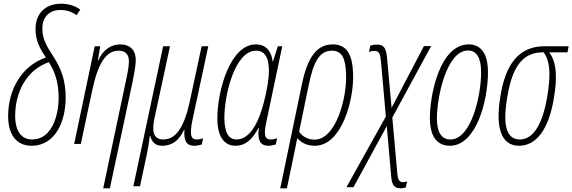

<svg xmlns="http://www.w3.org/2000/svg" viewBox="-20 -778 3094 1038"><path d="M150 10C282 10 335 -126 335 -249C335 -337 315 -401 269 -472C233 -527 209 -566 209 -623C209 -687 247 -724 307 -724C347 -724 375 -710 394 -696L414 -726C397 -739 361 -758 311 -758C225 -758 172 -705 172 -621C172 -558 195 -517 228 -467C92 -420 24 -288 24 -150C24 -44 74 10 150 10ZM154 -24C98 -24 62 -66 62 -152C62 -274 119 -398 244 -442C280 -387 297 -325 297 -249C297 -159 263 -24 154 -24Z M660 -338 538 240H574L696 -332C704 -372 714 -423 714 -453C714 -510 680 -538 630 -538C578 -538 535 -506 511 -451H509L522 -528H492L381 0H417L478 -287C509 -431 550 -504 622 -504C656 -504 677 -485 677 -448C677 -416 668 -375 660 -338Z M701 229H737L774 55C780 27 785 -4 790 -44H792C802 -6 823 10 856 10C935 10 962 -52 975 -76H977C974 -25 982 10 1030 10C1048 10 1062 6 1071 3L1078 -31C1067 -26 1053 -24 1043 -24C1012 -24 1004 -49 1020 -127L1106 -528H1070L1007 -234C978 -98 935 -24 863 -24C805 -24 801 -75 816 -143L899 -528H862Z M1253 10C1306 10 1344 -23 1377 -86H1379C1373 -32 1379 10 1431 10C1442 10 1455 8 1471 3L1478 -31C1460 -24 1450 -24 1442 -24C1420 -24 1412 -38 1412 -63C1412 -88 1421 -123 1429 -162L1506 -528H1482L1456 -446H1454C1447 -503 1416 -538 1363 -538C1224 -538 1155 -287 1155 -138C1155 -42 1190 10 1253 10ZM1259 -24C1218 -24 1193 -58 1193 -141C1193 -269 1251 -504 1364 -504C1410 -504 1434 -469 1434 -396C1434 -358 1425 -296 1407 -227C1383 -130 1336 -24 1259 -24Z M1614 -331 1495 240H1531L1576 24C1580 3 1584 -14 1587 -31C1606 -9 1637 10 1682 10C1829 10 1894 -242 1889 -378C1886 -484 1854 -538 1779 -538C1693 -538 1644 -469 1614 -331ZM1680 -23C1643 -23 1612 -43 1597 -66L1649 -318C1674 -441 1706 -504 1774 -504C1830 -504 1848 -462 1851 -377C1856 -250 1797 -23 1680 -23Z M1853 234H1891L2071 -96L2095 177C2099 226 2114 240 2147 240C2159 240 2165 238 2174 235L2181 202C2175 205 2168 207 2160 207C2138 207 2131 193 2128 160L2101 -143L2311 -529H2272L2097 -195L2073 -460C2068 -514 2059 -537 2018 -537C2004 -537 1989 -534 1982 -531L1975 -497C1981 -500 1992 -503 2004 -503C2031 -503 2036 -486 2040 -442L2066 -148Z M2412 10C2554 10 2618 -231 2618 -387C2618 -490 2579 -538 2514 -538C2357 -538 2304 -264 2304 -140C2304 -36 2346 10 2412 10ZM2415 -24C2367 -24 2342 -62 2342 -140C2342 -249 2393 -505 2510 -505C2557 -505 2581 -465 2581 -387C2581 -258 2527 -24 2415 -24Z M2786 10C2878 10 2947 -76 2975 -251C2991 -347 2993 -439 2949 -495H3048L3054 -528H2924C2783 -528 2712 -428 2685 -256C2657 -87 2690 10 2786 10ZM2790 -24C2715 -24 2697 -108 2723 -256C2748 -408 2801 -495 2913 -495H2919C2962 -438 2953 -345 2938 -253C2912 -101 2861 -24 2790 -24Z"/></svg>

Font: Noto Sans ExtraCondensed ExtraLight
Style: Italic
Weight: 200
Width: 2
Italic angle: -12°
Designer: Monotype Design Team
Foundry: Monotype Imaging Inc.
Version: Version 2.013